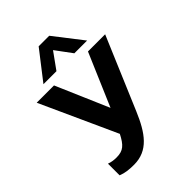

<svg xmlns="http://www.w3.org/2000/svg" viewBox="-247 -813 1107 1107"><g transform="rotate(-45 306.5 -260.0)"><path d="M140 -522H246L318 -622L392 -522H496L361 -696H275ZM181 176C297 176 355 92 408 -33L595 -474H455L317 -152L178 -474H37L249 -8C218 52 195 75 140 75C120 75 101 73 79 65V160C109 172 139 176 181 176Z"/></g></svg>

Font: Kanit Medium
Style: Regular
Weight: 500
Designer: Katatrad Team
Foundry: CadsonDemak
Version: Version 1.000;PS 001.000;hotconv 1.0.88;makeotf.lib2.5.64775